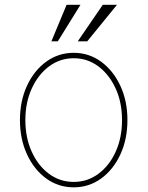

<svg xmlns="http://www.w3.org/2000/svg" viewBox="-20 -776 620 807"><path d="M289.8 11.4Q225.5 11.4 174.4 -25.7Q123.2 -62.9 93.6 -127Q63.9 -191.1 63.9 -271.3Q63.9 -351.9 93.6 -415.8Q123.2 -479.8 174.4 -516.9Q225.5 -554 289.8 -554Q354 -554 405 -516.7Q456 -479.4 485.8 -415.5Q515.6 -351.6 515.6 -271.3Q515.6 -191.1 486 -127Q456.3 -62.9 405.2 -25.7Q354 11.4 289.8 11.4ZM289.8 -11.4Q347.7 -11.4 393.6 -45.5Q439.6 -79.5 466.3 -138.5Q492.9 -197.4 492.9 -271.3Q492.9 -345.2 466.1 -403.9Q439.3 -462.7 393.5 -497Q347.7 -531.2 289.8 -531.2Q232.2 -531.2 186.3 -497Q140.3 -462.7 113.5 -403.9Q86.6 -345.2 86.6 -271.3Q86.6 -197.4 113.3 -138.5Q139.9 -79.5 185.9 -45.5Q231.9 -11.4 289.8 -11.4ZM306.8 -602.3 411.9 -755.7H471.6L346.6 -602.3ZM196 -602.3 259.9 -755.7H318.2L223 -602.3Z"/></svg>

Font: Inter Thin BETA
Style: Regular
Weight: 100
Designer: Rasmus Andersson
Foundry: rsms
Version: Version 3.011;git-f93a4a705